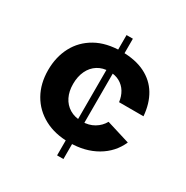

<svg xmlns="http://www.w3.org/2000/svg" viewBox="-172 -904 1018 1049"><g transform="rotate(30 337.0 -379.5)"><path d="M328.5 -759H368.5V0H328.5ZM628 -254Q595 -179 522.2 -136.5Q449.5 -94 350 -94Q259.5 -94 192.8 -130Q126 -166 89.5 -230.2Q53 -294.5 53 -379.5Q53 -462.5 87.5 -527.8Q122 -593 188.5 -630.5Q255 -668 350.5 -668Q438 -668 498.2 -638Q558.5 -608 591.5 -552.8Q624.5 -497.5 630.5 -421H476.5Q472 -456 455.8 -482.8Q439.5 -509.5 412.2 -524.8Q385 -540 348 -540Q305.5 -540 274.2 -520.2Q243 -500.5 226 -464.8Q209 -429 209 -382Q209 -336 226 -301.5Q243 -267 275.2 -247.5Q307.5 -228 352.5 -228Q396.5 -228 429.5 -247.5Q462.5 -267 480.5 -299.5Z"/></g></svg>

Font: Hepta Slab ExtraLight
Style: Bold
Weight: 700
Version: Version 1.102